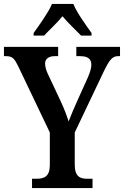

<svg xmlns="http://www.w3.org/2000/svg" viewBox="-21 -951 627 971"><path d="M149 -784V-771H202C228 -799 269 -836 295 -869C321 -837 364 -797 389 -771H442V-784C415 -822 368 -886 350 -931H242C223 -886 176 -822 149 -784ZM141 0H447V-47H420C385 -47 357 -57 357 -118V-281L504 -590C533 -650 548 -667 576 -667H586V-714H365V-667H384C421 -667 441 -655 441 -623C441 -610 436 -588 424 -561L373 -448C354 -406 337 -366 326 -337C316 -368 304 -400 286 -439L222 -575C214 -591 207 -613 207 -629C207 -651 222 -667 256 -667H273V-714H-1V-667H10C43 -667 53 -653 72 -614L231 -281V-116C231 -58 202 -47 163 -47H141Z"/></svg>

Font: Noto Serif Georgian Condensed SemiBold
Style: Regular
Weight: 600
Width: 3
Designer: Monotype Design Team, Akaki Razmadze
Foundry: Google LLC
Version: Version 2.003